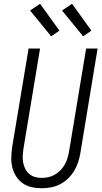

<svg xmlns="http://www.w3.org/2000/svg" viewBox="-20 -993 540 1021"><path d="M201 8Q173 8 147 2Q121 -4 100 -19Q79 -34 65 -56.5Q51 -79 45 -104.5Q39 -130 40 -157.5Q41 -185 45 -213L132 -735H193L105 -204Q102 -185 101 -166Q100 -147 103 -129.5Q106 -112 114 -96Q122 -80 135 -68.5Q148 -57 165.5 -52Q183 -47 202 -47Q220 -47 238 -51Q256 -55 272 -64.5Q288 -74 301.5 -87.5Q315 -101 324 -117.5Q333 -134 338.5 -151.5Q344 -169 347 -186L438 -735H499L407 -177Q403 -153 395 -129Q387 -105 373.5 -83Q360 -61 340.5 -42.5Q321 -24 298 -12.5Q275 -1 250 3.5Q225 8 201 8ZM422 -800 310 -937 363 -973 466 -830ZM252 -800 140 -937 193 -973 296 -830Z"/></svg>

Font: Iosevka Curly Light Oblique
Style: Regular
Weight: 300
Italic angle: -9°
Monospace: yes
Designer: Belleve Invis
Foundry: Belleve Invis
Version: Version 11.1.0; ttfautohint (v1.8.3)